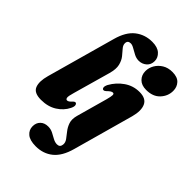

<svg xmlns="http://www.w3.org/2000/svg" viewBox="-279 -846 1194 1194"><g transform="rotate(45 318.0 -249.0)"><path d="M327.5 -735Q374.5 -735 398.8 -712.8Q423 -690.5 423 -661Q423 -628.5 401.2 -610Q379.5 -591.5 350.5 -591.5Q329.5 -591.5 309 -602Q288.5 -612.5 270.8 -623Q253 -633.5 240 -633.5Q213 -633.5 213 -607.5Q213 -590.5 227.2 -574.5Q241.5 -558.5 258 -538Q274.5 -517.5 282 -486.8Q289.5 -456 276.5 -409.5L207.5 -165Q196 -126.5 198.2 -114.2Q200.5 -102 210.5 -102Q223 -102 241.5 -123.5Q249.5 -131 255.5 -131Q264 -131 267.5 -119.5Q271 -108 260.5 -87Q240 -45 196.8 -17.5Q153.5 10 92.5 10Q31 10 16.5 -26.8Q2 -63.5 19.5 -125.5L146 -579Q168.5 -660.5 216 -697.8Q263.5 -735 327.5 -735ZM511.5 -496Q470.5 -496 448 -518.8Q425.5 -541.5 425.5 -576Q425.5 -604.5 440.5 -630.8Q455.5 -657 483 -674Q510.5 -691 548.5 -691Q593 -691 614.2 -668.2Q635.5 -645.5 635.5 -611Q635.5 -565.5 603.2 -530.8Q571 -496 511.5 -496ZM566.5 -320 455 81Q432.5 162.5 386 200Q339.5 237.5 274 237.5Q222 237.5 197 216.5Q172 195.5 172 163Q172 132.5 191 113.8Q210 95 242.5 95Q265.5 95 285.2 105.2Q305 115.5 323 125.5Q341 135.5 359 135.5Q384 135.5 387 110Q389.5 90.5 376.2 72.2Q363 54 346.5 33.5Q330 13 321 -13.8Q312 -40.5 322 -77.5L379 -282Q387.5 -313.5 387.5 -326Q387.5 -338.5 377.5 -338.5Q371 -338.5 362.8 -333.5Q354.5 -328.5 340.5 -314.5Q336 -311 332.8 -309.2Q329.5 -307.5 325 -307.5Q316.5 -307.5 313.8 -318Q311 -328.5 320.5 -348Q347.5 -396.5 392.2 -427.5Q437 -458.5 492 -458.5Q549 -458.5 566.2 -421Q583.5 -383.5 566.5 -320Z"/></g></svg>

Font: Fraunces 144pt Soft Black
Style: Italic
Weight: 900
Italic angle: -16°
Version: Version 1.000;[b76b70a41]